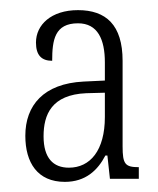

<svg xmlns="http://www.w3.org/2000/svg" viewBox="-20 -739 311 379"><path d="M108 -380C149 -380 173 -403 188 -432H192L197 -386H254V-409C227 -409 222 -415 222 -450V-619C222 -690 189 -719 134 -719C81 -719 51 -690 51 -655C51 -630 62 -619 83 -619C83 -660 88 -693 134 -693C173 -693 187 -661 187 -616V-580L145 -578C66 -574 30 -531 30 -471C30 -418 54 -380 108 -380ZM116 -408C85 -408 66 -427 66 -470C66 -513 82 -552 150 -555L187 -556V-508C187 -442 158 -408 116 -408Z"/></svg>

Font: Noto Serif Tamil ExtraCondensed ExtraLight
Style: Regular
Weight: 200
Width: 2
Designer: Indian Type Foundry, Tom Grace, and the Monotype Design Team
Foundry: Monotype Imaging Inc.
Version: Version 2.004